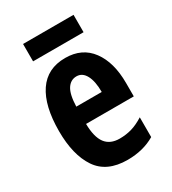

<svg xmlns="http://www.w3.org/2000/svg" viewBox="-177 -806 812 909"><g transform="rotate(-30 228.5 -351.5)"><path d="M234 -556Q326 -556 375.5 -489Q425 -422 425 -309V-236H164Q165 -164 190.5 -130Q216 -96 268 -96Q303 -96 334 -105Q365 -114 400 -136V-28Q336 10 250 10Q137 10 86.5 -65Q36 -140 36 -270Q36 -408 86 -482Q136 -556 234 -556ZM237 -454Q205 -454 186 -425Q167 -396 165 -330H304Q304 -388 286.5 -421Q269 -454 237 -454ZM371 -713V-618H95V-713Z"/></g></svg>

Font: Noto Sans Arabic ExtCond
Style: Bold
Weight: 700
Width: 2
Designer: Monotype Design Team, Nadine Chahine, Nizar Qandah and Khaled Hosny
Foundry: Monotype Imaging Inc.
Version: Version 2.012; ttfautohint (v1.8.4.7-5d5b)